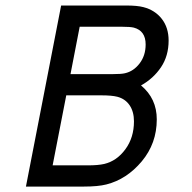

<svg xmlns="http://www.w3.org/2000/svg" viewBox="-20 -687 707 707"><path d="M239.6 -414.1H395.8Q427.1 -414.1 440.1 -417.3Q472 -424.5 494.1 -453.5Q516.3 -482.4 516.3 -523.4Q516.3 -573.6 472.7 -585.3Q459.6 -588.5 429.7 -588.5H273.4ZM173.8 -78.1H304Q341.1 -78.1 363.9 -83.3Q410.2 -94.4 441.7 -137.4Q473.3 -180.3 473.3 -240.2Q473.3 -275.4 457.4 -299.2Q441.4 -322.9 412.1 -330.7Q391.3 -335.9 354.2 -335.9H224ZM600.9 -537.8Q600.9 -481.1 572.9 -439.5Q544.9 -397.8 499.3 -372.4Q557.3 -324.2 557.3 -247.4Q557.3 -158.9 502 -92.8Q446.6 -26.7 371.7 -7.8Q341.1 0 289.1 0H75.5L205.1 -666.7H444.7Q485 -666.7 507.8 -660.8Q550.8 -649.7 575.8 -617.5Q600.9 -585.3 600.9 -537.8Z"/></svg>

Font: Monoid
Style: Italic
Weight: 400
Width: 4
Italic angle: -11°
Monospace: yes
Version: Version 0.61